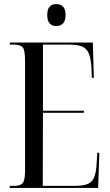

<svg xmlns="http://www.w3.org/2000/svg" viewBox="-20 -923 538 943"><path d="M28 0V-10H49Q79 -10 91 -23Q103 -36 103 -86V-626Q103 -677 91.5 -690.5Q80 -704 49 -704H28V-714H436L441 -541H431L429 -593Q426 -638 415.5 -662Q405 -686 382 -695Q359 -704 316 -704H191V-379H392V-369H191L190 -10H344Q386 -10 408.5 -18.5Q431 -27 441 -49Q451 -71 454 -110L458 -173H468L462 0ZM256 -795Q236 -795 224 -808Q212 -821 212 -849Q212 -878 224 -890.5Q236 -903 256 -903Q277 -903 289.5 -890.5Q302 -878 302 -849Q302 -821 289.5 -808Q277 -795 256 -795Z"/></svg>

Font: Noto Serif Display ExtraCondensed
Style: Regular
Weight: 400
Width: 2
Designer: Monotype Design Team
Foundry: Monotype Imaging Inc.
Version: Version 2.009